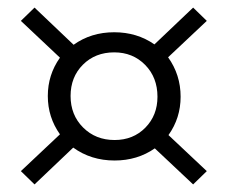

<svg xmlns="http://www.w3.org/2000/svg" viewBox="-20 -460 600 506"><path d="M173 -71 71 26 35 -9 138 -106Q106 -151 106 -207Q106 -263 138 -308L35 -405L71 -440L174 -342Q220 -375 281 -375Q341 -375 387 -343L489 -440L525 -405L423 -309Q456 -263 456 -205Q456 -149 424 -104L525 -9L489 26L388 -69Q342 -37 282 -37Q220 -37 173 -71ZM282 -91Q331 -91 363 -123.5Q395 -156 395 -205Q395 -256 362.5 -289Q330 -322 281 -322Q231 -322 198.5 -289.5Q166 -257 166 -207Q166 -157 199 -124Q232 -91 282 -91Z"/></svg>

Font: QiushuiShotai Bright
Style: Regular
Weight: 400
Designer: Christian Thalmann (Catharsis Fonts)
Version: Version 1.250;